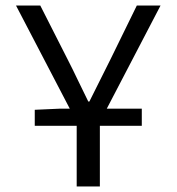

<svg xmlns="http://www.w3.org/2000/svg" viewBox="-20 -676 640 696"><path d="M106 -220V-278L195 -282H494V-220ZM258 0V-234L38 -656H126L225 -461Q244 -424 262 -386Q280 -348 300 -308H304Q324 -348 343 -386Q362 -424 381 -462L476 -656H562L342 -234V0Z"/></svg>

Font: Source Code Pro ExtraLight
Style: Regular
Weight: 200
Monospace: yes
Designer: Paul D. Hunt, Teo Tuominen
Foundry: Adobe
Version: Version 1.026;hotconv 1.1.0;makeotfexe 2.6.0